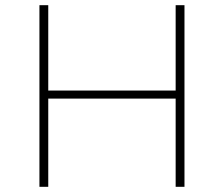

<svg xmlns="http://www.w3.org/2000/svg" viewBox="-20 -720 863 740"><path d="M657 0V-340H166V0H132V-700H166V-371H657V-700H691V0Z"/></svg>

Font: Montserrat ExtraLight
Style: Regular
Weight: 200
Designer: Julieta Ulanovsky
Foundry: Julieta Ulanovsky
Version: Version 9.000; ttfautohint (v1.8.4.7-5d5b)